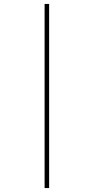

<svg xmlns="http://www.w3.org/2000/svg" viewBox="-20 -760 476 973"><path d="M206 193V-740H229V193Z"/></svg>

Font: Lexend Tera Thin
Style: Regular
Weight: 250
Version: Version 1.007